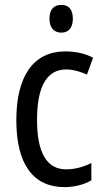

<svg xmlns="http://www.w3.org/2000/svg" viewBox="-20 -758 427 788"><path d="M232 -738C201 -738 183 -719 183 -681C183 -644 202 -624 232 -624C261 -624 279 -644 279 -681C279 -719 262 -738 232 -738ZM245 10C284 10 325 0 355 -18V-89C323 -73 288 -63 251 -63C172 -63 132 -131 132 -266C132 -403 172 -473 252 -473C279 -473 310 -464 337 -452L362 -521C333 -537 294 -547 248 -547C119 -547 47 -448 47 -265C47 -80 119 10 245 10Z"/></svg>

Font: Noto Sans Lao UI Cond
Style: Regular
Weight: 400
Width: 3
Designer: Monotype Design Team
Foundry: Monotype Imaging Inc.
Version: Version 2.000